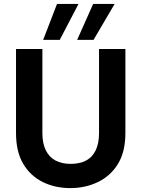

<svg xmlns="http://www.w3.org/2000/svg" viewBox="-20 -951 724 983"><path d="M340 12Q262 12 199 -19Q136 -50 99 -112Q62 -174 62 -270V-700H197V-269Q197 -217 214.5 -181.5Q232 -146 264.5 -129Q297 -112 342 -112Q388 -112 420.5 -129Q453 -146 470 -181.5Q487 -217 487 -269V-700H622V-270Q622 -174 584 -112Q546 -50 481.5 -19Q417 12 340 12ZM375 -747 457 -931H567L459 -747ZM201 -747 272 -931H382L286 -747Z"/></svg>

Font: DM Sans 10pt
Style: Bold
Weight: 700
Version: Version 4.004;gftools[0.9.30]